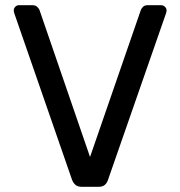

<svg xmlns="http://www.w3.org/2000/svg" viewBox="-20 -720 695 740"><path d="M295 0Q280 0 271.5 -7Q263 -14 258 -26L35 -669Q33 -675 33 -680Q33 -688 39 -694Q45 -700 53 -700H105Q117 -700 123.5 -693.5Q130 -687 132 -682L327 -115L523 -682Q525 -687 531 -693.5Q537 -700 549 -700H601Q609 -700 615.5 -694Q622 -688 622 -680Q622 -675 620 -669L396 -26Q392 -14 383.5 -7Q375 0 360 0Z"/></svg>

Font: Rubik Light
Style: Regular
Weight: 400
Version: Version 2.101